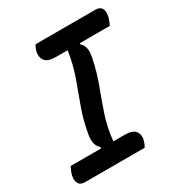

<svg xmlns="http://www.w3.org/2000/svg" viewBox="-166 -816 875 932"><g transform="rotate(-30 271.5 -350.0)"><path d="M375 0H42Q15 0 6 -17Q-3 -34 3 -62Q6 -73 11 -84.5Q16 -96 20 -103H189L192 -109Q177 -122 171 -142Q165 -162 172 -198Q184 -268 207.5 -331Q231 -394 254 -458.5Q277 -523 288 -597H223Q176 -597 161.5 -618Q147 -639 154 -668Q157 -679 160.5 -686.5Q164 -694 168 -700H502Q529 -700 538 -683Q547 -666 540 -638Q533 -612 524 -597H358L355 -592Q370 -579 375 -558Q380 -537 372 -501Q357 -430 333.5 -368Q310 -306 288.5 -242.5Q267 -179 259 -103H321Q368 -103 382.5 -82Q397 -61 389 -32Q386 -22 382.5 -14Q379 -6 375 0Z"/></g></svg>

Font: Recursive Sn Csl St Med
Style: Italic
Weight: 500
Italic angle: -15°
Version: Version 1.079;hotconv 1.0.112;makeotfexe 2.5.65598; ttfautoh